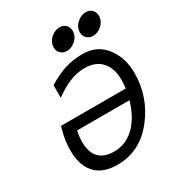

<svg xmlns="http://www.w3.org/2000/svg" viewBox="-210 -1030 1091 1178"><g transform="rotate(-30 336.0 -441.5)"><path d="M301.3 -68.4Q385.3 -68.4 447.8 -130.4Q507.3 -189.5 538.1 -294.4H167Q158.2 -252.9 158.2 -218.8Q158.2 -68.4 301.3 -68.4ZM277.3 12.2Q184.6 12.2 132.8 -34.2Q69.8 -91.3 69.8 -208Q69.8 -276.4 88.9 -344.7L95.2 -368.2H553.7Q558.1 -399.4 558.1 -426.8Q558.1 -495.6 529.3 -539.6Q487.3 -603 396.5 -603Q341.3 -603 286.6 -580.1Q239.7 -560.5 180.2 -518.1L180.7 -607.9Q251.5 -649.4 304.2 -666Q361.3 -684.1 429.7 -684.1Q532.2 -684.1 590.3 -608.2Q648.4 -532.2 648.4 -425.3Q648.4 -254.4 542.7 -121.1Q437 12.2 277.3 12.2ZM357.9 -747.6Q326.7 -747.6 309.6 -769.5Q296.9 -784.7 296.9 -806.2Q296.9 -846.2 332 -875Q358.4 -896.5 389.6 -896.5Q420.4 -896.5 437 -875Q449.2 -858.9 449.2 -837.9Q449.2 -797.9 415 -769.5Q388.7 -747.6 357.9 -747.6ZM543.5 -747.6Q512.2 -747.6 495.1 -769.5Q482.4 -784.7 482.4 -806.2Q482.4 -846.2 517.6 -875Q543.9 -896.5 575.2 -896.5Q606 -896.5 622.6 -875Q634.8 -858.9 634.8 -837.9Q634.8 -797.9 600.6 -769.5Q574.2 -747.6 543.5 -747.6Z"/></g></svg>

Font: Cadman
Style: Italic
Weight: 400
Italic angle: -12°
Designer: Paul James MIller
Foundry: High-Logic / Made with FontCreator
Version: Version 2.114;March 28, 2021;FontCreator 13.0.0.2683 64-bit